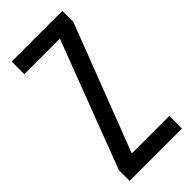

<svg xmlns="http://www.w3.org/2000/svg" viewBox="-228 -765 817 817"><g transform="rotate(-45 180.5 -357.0)"><path d="M26 0V-65L244 -638H30V-714H335V-648L115 -76H341V0Z"/></g></svg>

Font: Noto Sans UI Cond
Style: Regular
Weight: 400
Width: 3
Designer: Monotype Design Team
Foundry: Monotype Imaging Inc.
Version: Version 1.001